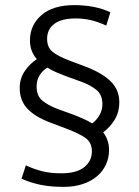

<svg xmlns="http://www.w3.org/2000/svg" viewBox="-20 -658 544 750"><path d="M81 -12Q113 3 145.5 11Q178 19 219 19Q279 19 309 -5Q339 -29 339 -67Q339 -100 316 -117.5Q293 -135 238 -156L177 -179Q116 -202 86.5 -234Q57 -266 57 -314Q57 -351 76.5 -380Q96 -409 124 -427Q112 -440 104.5 -458.5Q97 -477 97 -500Q97 -560 142 -599Q187 -638 270 -638Q308 -638 343.5 -631.5Q379 -625 411 -610L395 -558Q360 -574 332 -580Q304 -586 276 -586Q221 -586 192.5 -565Q164 -544 164 -506Q164 -473 185.5 -455.5Q207 -438 255 -420L316 -397Q379 -373 412.5 -340Q446 -307 446 -259Q446 -220 428 -190.5Q410 -161 383 -141Q394 -127 400 -109.5Q406 -92 406 -72Q406 -42 394 -15.5Q382 11 359 30.5Q336 50 303 61Q270 72 229 72Q176 72 136.5 63.5Q97 55 64 40ZM380 -251Q380 -288 356.5 -307Q333 -326 297 -339L236 -361L199 -376Q181 -384 165 -394Q147 -383 135 -364.5Q123 -346 123 -320Q123 -283 146 -264.5Q169 -246 206 -232L267 -210Q290 -201 307.5 -193Q325 -185 340 -176Q357 -188 368.5 -208Q380 -228 380 -251Z"/></svg>

Font: Mukta Light
Style: Regular
Weight: 300
Designer: Girish Dalvi and Yashodeep Gholap
Foundry: Ek Type
Version: Version 2.538;PS 1.002;hotconv 16.6.51;makeotf.lib2.5.65220;